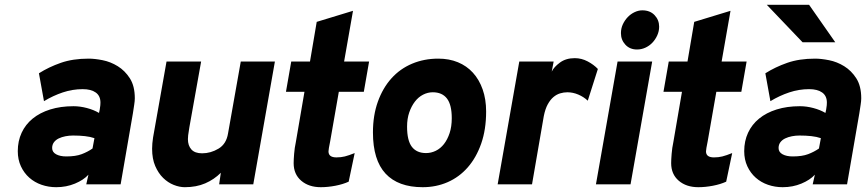

<svg xmlns="http://www.w3.org/2000/svg" viewBox="-20 -767 3604 799"><path d="M348 -40Q328 -18 292 -3Q256 12 214 12Q182 12 153 2Q124 -8 102 -27.5Q80 -47 67 -75Q54 -103 54 -138Q54 -180 70 -214.5Q86 -249 116 -273.5Q146 -298 189 -311.5Q232 -325 286 -325Q313 -325 341.5 -317.5Q370 -310 392 -297L395 -311Q397 -322 397.5 -329Q398 -336 398 -340Q398 -368 378.5 -382Q359 -396 324 -396Q282 -396 241.5 -382.5Q201 -369 163 -346L142 -462Q183 -488 233 -505.5Q283 -523 349 -523Q374 -523 407 -516.5Q440 -510 470 -491.5Q500 -473 520.5 -441Q541 -409 541 -358Q541 -347 538.5 -331Q536 -315 533 -295L482 0H339ZM256 -116Q295 -116 320 -125.5Q345 -135 365 -149L373 -192Q356 -198 333.5 -200.5Q311 -203 284 -203Q268 -203 252.5 -200Q237 -197 224.5 -191Q212 -185 204.5 -175Q197 -165 197 -151Q197 -134 213.5 -125Q230 -116 256 -116Z M899 -48Q871 -20 834 -4Q797 12 749 12Q727 12 703 2.5Q679 -7 659 -26.5Q639 -46 626 -76Q613 -106 613 -148Q613 -159 614 -170.5Q615 -182 617 -195L673 -511H817L768 -237Q764 -214 763 -204Q762 -194 762 -188Q762 -161 776.5 -145Q791 -129 821 -129Q857 -129 889.5 -148.5Q922 -168 929 -212L982 -511H1124L1034 0H892Z M1315 12Q1265 12 1233.5 -15Q1202 -42 1202 -88Q1202 -102 1204 -127Q1206 -152 1211 -175L1247 -385H1170L1192 -511H1270L1298 -676L1449 -722L1412 -511H1516L1494 -385H1390L1354 -179Q1347 -145 1347 -137Q1347 -112 1380 -112Q1399 -112 1415 -116Q1431 -120 1456 -130L1431 -11Q1407 0 1375.5 6Q1344 12 1315 12Z M1739 12Q1637 12 1584.5 -44.5Q1532 -101 1532 -216Q1532 -287 1552.5 -344Q1573 -401 1609 -441Q1645 -481 1695 -502Q1745 -523 1804 -523Q1849 -523 1885.5 -508Q1922 -493 1948 -464.5Q1974 -436 1988.5 -395Q2003 -354 2003 -303Q2003 -228 1982.5 -169.5Q1962 -111 1926.5 -70.5Q1891 -30 1843 -9Q1795 12 1739 12ZM1753 -130Q1774 -130 1793.5 -139.5Q1813 -149 1827.5 -167.5Q1842 -186 1851 -213Q1860 -240 1860 -275Q1860 -331 1840 -357Q1820 -383 1781 -383Q1760 -383 1740.5 -373Q1721 -363 1706.5 -344Q1692 -325 1683 -299Q1674 -273 1674 -240Q1674 -182 1694 -156Q1714 -130 1753 -130Z M2141 -511H2284L2276 -469Q2285 -488 2310 -506.5Q2335 -525 2372 -525Q2400 -525 2425.5 -511.5Q2451 -498 2468 -480L2426 -348Q2409 -364 2386.5 -373.5Q2364 -383 2341 -383Q2326 -383 2311 -378.5Q2296 -374 2283 -363Q2270 -352 2259.5 -333Q2249 -314 2243 -284L2194 0H2051Z M2631 -561Q2601 -561 2582.5 -581Q2564 -601 2564 -629Q2564 -649 2572 -666Q2580 -683 2592.5 -696Q2605 -709 2621 -716.5Q2637 -724 2653 -724Q2685 -724 2704 -704Q2723 -684 2723 -656Q2723 -637 2715 -619.5Q2707 -602 2694.5 -589Q2682 -576 2665.5 -568.5Q2649 -561 2631 -561ZM2550 -511H2694L2604 0H2460Z M2886 12Q2836 12 2804.5 -15Q2773 -42 2773 -88Q2773 -102 2775 -127Q2777 -152 2782 -175L2818 -385H2741L2763 -511H2841L2869 -676L3020 -722L2983 -511H3087L3065 -385H2961L2925 -179Q2918 -145 2918 -137Q2918 -112 2951 -112Q2970 -112 2986 -116Q3002 -120 3027 -130L3002 -11Q2978 0 2946.5 6Q2915 12 2886 12Z M3171 -747H3347L3456 -591H3320ZM3371 -40Q3351 -18 3315 -3Q3279 12 3237 12Q3205 12 3176 2Q3147 -8 3125 -27.5Q3103 -47 3090 -75Q3077 -103 3077 -138Q3077 -180 3093 -214.5Q3109 -249 3139 -273.5Q3169 -298 3212 -311.5Q3255 -325 3309 -325Q3336 -325 3364.5 -317.5Q3393 -310 3415 -297L3418 -311Q3420 -322 3420.5 -329Q3421 -336 3421 -340Q3421 -368 3401.5 -382Q3382 -396 3347 -396Q3305 -396 3264.5 -382.5Q3224 -369 3186 -346L3165 -462Q3206 -488 3256 -505.5Q3306 -523 3372 -523Q3397 -523 3430 -516.5Q3463 -510 3493 -491.5Q3523 -473 3543.5 -441Q3564 -409 3564 -358Q3564 -347 3561.5 -331Q3559 -315 3556 -295L3505 0H3362ZM3279 -116Q3318 -116 3343 -125.5Q3368 -135 3388 -149L3396 -192Q3379 -198 3356.5 -200.5Q3334 -203 3307 -203Q3291 -203 3275.5 -200Q3260 -197 3247.5 -191Q3235 -185 3227.5 -175Q3220 -165 3220 -151Q3220 -134 3236.5 -125Q3253 -116 3279 -116Z"/></svg>

Font: Overpass Heavy
Style: Italic
Weight: 900
Italic angle: -10°
Designer: Delve Withrington, Dave Bailey
Foundry: Delve Fonts
Version: Version 3.000;DELV;Overpass